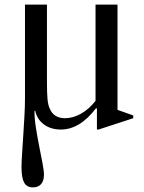

<svg xmlns="http://www.w3.org/2000/svg" viewBox="-20 -550 624 830"><path d="M399 -81V10H406L556 -39V-51L488 -75V-530H393V-114C375 -90.7 354.3 -72.3 331 -59C307.7 -45.7 284.3 -39 261 -39C228.3 -39 206.3 -53 195 -81C190.3 -90.3 187.2 -103.3 185.5 -120C183.8 -136.7 183 -161 183 -193V-530H88V-127C88 -101.7 87.2 -74.8 85.5 -46.5C83.8 -18.2 82.2 9.7 80.5 37C78.8 64.3 77.2 90 75.5 114C73.8 138 73 157.7 73 173C73 203.7 76.8 225.8 84.5 239.5C92.2 253.2 104.7 260 122 260C137.3 260 149.2 255.3 157.5 246C165.8 236.7 170 223.3 170 206C170 193.3 167.8 176 163.5 154C159.2 132 154.5 108.2 149.5 82.5C144.5 56.8 139.8 30.7 135.5 4C131.2 -22.7 129 -47.3 129 -70L132 -72C137.3 -46.7 150 -26.7 170 -12C190 2.7 214.3 10 243 10C297.7 10 348.3 -20.7 395 -82Z"/></svg>

Font: Libre Caslon Text
Style: Regular
Weight: 400
Designer: Pablo Impallari, Rodrigo Fuenzalida
Foundry: Pablo Impallari, Rodrigo Fuenzalida
Version: Version 1.000; ttfautohint (v0.93) -l 8 -r 50 -G 200 -x 14 -